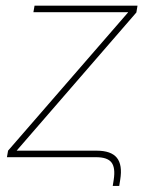

<svg xmlns="http://www.w3.org/2000/svg" viewBox="-20 -542 504 662"><path d="M368.7 99.1 372.1 77.6Q378.4 36.6 364.5 18.3Q350.6 0 311.5 0H3.9L7.8 -22.5L421.4 -499V-500H95.2L99.1 -522.5H454.1L450.2 -499L38.1 -23.4L37.6 -22.5H313Q363.3 -22.5 383.1 2.2Q402.8 26.9 394.5 77.6L391.1 99.1Z"/></svg>

Font: Inter 28pt Thin
Style: Italic
Weight: 250
Italic angle: -9.3988°
Designer: Rasmus Andersson
Foundry: rsms
Version: Version 4.001;git-66647c0bb